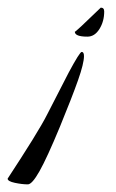

<svg xmlns="http://www.w3.org/2000/svg" viewBox="-62 -312 305 503"><path d="M167 -216Q134 -216 134 -229Q134 -226 202 -292Q211 -292 211 -282Q211 -256 198.5 -236Q186 -216 167 -216ZM11 171Q-4 171 -23 167Q-42 163 -42 156Q-4 98 23 54.5Q50 11 62 -13L118 -122Q147 -176 152 -176Q158 -176 158 -165Q158 -146 142.5 -102Q127 -58 95 20Q61 102 41.5 136.5Q22 171 11 171Z"/></svg>

Font: Qwigley
Style: Regular
Weight: 400
Designer: Robert E. Leuschke
Foundry: Robert E. Leuschke
Version: Version 1.010; ttfautohint (v1.8.3)